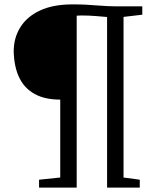

<svg xmlns="http://www.w3.org/2000/svg" viewBox="-20 -855 730 875"><path d="M254.5 -46V-401Q184.5 -401 137.8 -426.8Q91 -452.5 67.5 -501.8Q44 -551 42.5 -621Q42.5 -682.5 72.8 -731Q103 -779.5 162.5 -807.2Q222 -835 310 -835Q343.5 -835 368.8 -833.8Q394 -832.5 417.8 -830.5Q441.5 -828.5 469.2 -827.2Q497 -826 534 -826H628.5V-788L543 -778V-46L617 -36V0H468V-777.5Q449.5 -779 417 -781.8Q384.5 -784.5 350.5 -784.5Q345 -784.5 339.5 -784Q334 -783.5 329.5 -783.5V0H158V-36Z"/></svg>

Font: Merriweather 48pt Light
Style: Regular
Weight: 300
Version: Version 2.100